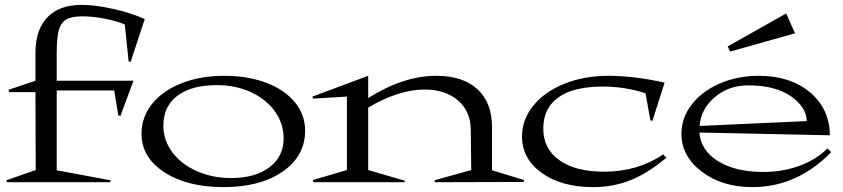

<svg xmlns="http://www.w3.org/2000/svg" viewBox="-20 -745 3447 785"><path d="M125 -529.8Q125 -623.5 173.8 -674.3Q222.7 -725.1 313 -725.1Q369.6 -725.1 443.1 -708.5Q516.6 -691.9 571.8 -667L514.2 -492.2L505.9 -494.1L490.2 -645Q460.4 -658.2 410.6 -668.2Q360.8 -678.2 317.9 -678.2Q273.4 -678.2 251.5 -665.8Q229.5 -653.3 220.7 -622.6Q211.9 -591.8 211.9 -529.8V-415H525.9L472.2 -271L463.9 -272.9L446.8 -375H211.9V-48.8L432.1 -7.8L430.2 0H7.8L5.9 -7.8L126 -49.8L125 -368.2H17.1L15.1 -377.9L125 -415Z M893.6 20Q745.1 20 651.9 -40.8Q558.6 -101.6 558.6 -198.2Q558.6 -266.6 602.1 -320.6Q645.5 -374.5 722.7 -404.8Q799.8 -435.1 896.5 -435.1Q992.7 -435.1 1068.1 -406.7Q1143.6 -378.4 1185.5 -327.1Q1227.5 -275.9 1227.5 -210.9Q1227.5 -106.9 1135.7 -43.5Q1043.9 20 893.6 20ZM647.9 -231Q647.9 -171.9 684.3 -122.8Q720.7 -73.7 784.4 -45.4Q848.1 -17.1 924.8 -17.1Q1023.4 -17.1 1081.5 -61Q1139.6 -105 1139.6 -179.2Q1139.6 -239.7 1103.8 -289.8Q1067.9 -339.8 1005.4 -368.4Q942.9 -397 867.7 -397Q762.7 -397 705.3 -353.5Q647.9 -310.1 647.9 -231Z M1259.8 -341.8 1257.3 -350.1 1485.4 -435.1V-344.2Q1630.4 -435.1 1763.7 -435.1Q1872.1 -435.1 1931.9 -380.4Q1991.7 -325.7 1991.7 -224.1V-48.8L2122.6 -8.8L2120.6 -1L1758.8 0L1756.3 -7.8L1906.7 -49.8L1904.8 -212.9Q1904.3 -290 1852.5 -334.5Q1800.8 -378.9 1715.3 -378.9Q1610.8 -378.9 1485.4 -305.2V-49.8L1635.7 -5.9L1633.8 0H1260.7L1258.8 -8.8L1398.4 -49.8V-350.1Z M2704.6 -100.1Q2627.9 -36.1 2557.6 -8.1Q2487.3 20 2404.3 20Q2275.9 20 2195.1 -37.8Q2114.3 -95.7 2114.3 -187Q2114.3 -255.9 2160.4 -313Q2206.5 -370.1 2287.6 -402.6Q2368.7 -435.1 2467.3 -435.1Q2570.8 -435.1 2697.3 -407.2L2647.5 -251L2639.2 -252.9L2619.1 -363.8Q2534.2 -391.1 2444.3 -391.1Q2325.7 -391.1 2263.4 -347.2Q2201.2 -303.2 2201.2 -219.2Q2201.2 -136.7 2267.3 -89.8Q2333.5 -43 2449.2 -43Q2587.4 -43 2691.4 -113.8Z M3278.3 -250Q3277.3 -307.6 3213.1 -351.8Q3148.9 -396 3039.1 -396Q2959.5 -396 2902.6 -347.9Q2845.7 -299.8 2840.3 -230ZM2766.1 -198.2Q2766.1 -263.2 2808.1 -317.6Q2850.1 -372.1 2922.9 -403.6Q2995.6 -435.1 3082 -435.1Q3210.9 -435.1 3291.3 -367.9Q3371.6 -300.8 3373 -191.9L2839.4 -203.1Q2845.2 -129.9 2916 -85.9Q2986.8 -42 3101.1 -42Q3179.7 -42 3248.5 -67.1Q3317.4 -92.3 3363.3 -138.2L3378.4 -123Q3239.3 20 3056.2 20Q2932.6 20 2849.4 -43Q2766.1 -106 2766.1 -198.2ZM2955.1 -555.2 3194.3 -689.9 3230.5 -608.9 2965.3 -534.2Z"/></svg>

Font: Halibut Exp
Style: Regular
Weight: 400
Width: 7
Designer: Matteo Maggi
Foundry: Collletttivo
Version: Version 3.080 | FøM Fix